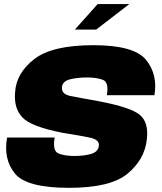

<svg xmlns="http://www.w3.org/2000/svg" viewBox="-20 -898 776 922"><path d="M339.5 -756H442L601 -878.5H449ZM311.5 4Q510.5 4 592.5 -64Q674.5 -132 685 -228Q695 -308.5 652.5 -345.5Q610 -382.5 451.5 -412.5Q363.5 -428 317.8 -437.2Q272 -446.5 278 -483Q282.5 -509 317.8 -517.5Q353 -526 400 -526Q441.5 -526 472.8 -515.2Q504 -504.5 493 -441H721.5Q738.5 -539 681.8 -610Q625 -681 428 -681Q230.5 -681 144.2 -614Q58 -547 52.5 -455Q45.5 -379 87.5 -334.2Q129.5 -289.5 282 -260Q364.5 -247 412.2 -237Q460 -227 454.5 -195.5Q449.5 -167.5 415.5 -158.2Q381.5 -149 337 -149Q292 -149 261.5 -160.8Q231 -172.5 242.5 -237.5H14Q-4.5 -133.5 51.5 -64.8Q107.5 4 311.5 4Z"/></svg>

Font: Anybody UltraCondensed Thin Black
Style: Italic
Weight: 900
Italic angle: -10°
Version: Version 1.111